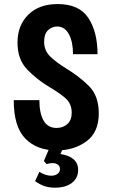

<svg xmlns="http://www.w3.org/2000/svg" viewBox="-20 -717 546 928"><path d="M46.4 -233Q46.4 -104.6 102.3 -47.3Q158.1 10 253.3 10Q337.9 10 397.6 -33.7Q457.4 -77.4 457.4 -169.1Q457.4 -254.9 408.8 -302.3Q360.1 -349.7 306.7 -381.7Q247.9 -418 220.6 -445.9Q193.3 -473.9 193.3 -515Q193.3 -553 212.1 -570.9Q231 -588.9 256 -588.9Q293 -588.9 312.9 -551.9Q332.9 -514.9 332.9 -454.9H451.4Q451.4 -562.3 407.3 -629.9Q363.1 -697.4 259.1 -697.4Q168.3 -697.4 116.4 -645.7Q64.6 -594 64.6 -511Q64.6 -430.1 110.8 -381.8Q157 -333.4 219.6 -295.7Q262.6 -271 294.6 -244.1Q326.6 -217.3 326.6 -172.4Q326.6 -136 305.4 -117.3Q284.3 -98.6 254 -98.6Q210.7 -98.6 190.5 -134.4Q170.3 -170.1 170.3 -233ZM205.3 76.1Q213.3 73.7 220.3 72.5Q227.3 71.3 234 71.3Q250.3 71.3 260.1 78.9Q269.9 86.6 269.9 99.9Q269.9 114.3 258.1 123.3Q246.3 132.3 227.3 132.3Q214.1 132.3 199.2 127.4Q184.3 122.6 170.3 113.6L149.6 158.4Q172.3 175 195.2 182.6Q218.1 190.1 245.9 190.1Q297.6 190.1 327.6 166.9Q357.7 143.6 357.7 104.3Q357.7 72.3 335.9 53.1Q314.1 34 272 27.4L292.6 -18.7H226L192 61.4Z"/></svg>

Font: Secuela Black
Style: Regular
Weight: 900
Designer: Fernando Haro
Foundry: deFharo
Version: Version 1.704